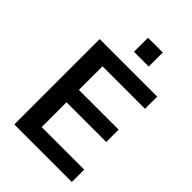

<svg xmlns="http://www.w3.org/2000/svg" viewBox="-263 -1015 1121 1121"><g transform="rotate(45 297.5 -455.0)"><path d="M78 0V-705H553V-604H202V-409H530V-307H202V-102H553V0ZM272 -794V-910H394V-794Z"/></g></svg>

Font: Mulish ExtraLight
Style: Regular
Weight: 200
Designer: Vernon Adams
Foundry: Vernon Adams
Version: Version 3.603